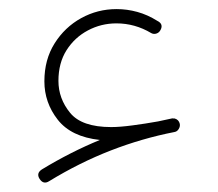

<svg xmlns="http://www.w3.org/2000/svg" viewBox="-20 -378 471 414"><path d="M65.4 7.8Q57.6 -4.4 70.3 -12.7Q132.3 -50.3 195.3 -76.2Q133.3 -83 104.5 -119.9Q75.7 -156.7 75.7 -202.6Q75.7 -249.5 97.7 -284.4Q119.6 -319.3 155 -338.9Q190.4 -358.4 231.4 -358.4Q253.9 -358.4 276.1 -352.3Q298.3 -346.2 319.3 -333Q333 -326.2 326.2 -313.5Q323.2 -307.6 317.4 -305.7Q311.5 -303.7 306.2 -306.6Q271 -327.6 231 -327.6Q198.2 -327.6 169.7 -312.5Q141.1 -297.4 123.5 -269.8Q106 -242.2 106 -203.6Q106 -165.5 131.1 -134.8Q156.2 -104 219.7 -104Q238.8 -104 266.1 -107.7Q293.5 -111.3 320.8 -116.2Q335.4 -119.6 350.6 -122.6Q352.1 -123 353.5 -122.6Q353.5 -122.6 354 -122.6Q355 -122.6 356 -122.6Q356 -122.6 356.4 -122.6Q365.7 -120.1 367.7 -110.8Q368.7 -105 365.2 -99.6Q361.8 -94.2 356 -93.3Q286.1 -79.6 218.8 -53.5Q151.4 -27.3 85.9 12.7Q73.7 20.5 65.4 7.8Z"/></svg>

Font: Mikhak-DS2-FD ExtraLight
Style: Regular
Weight: 200
Designer: Amin Abedi
Version: Version 3.2